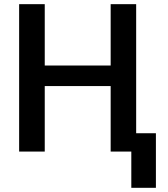

<svg xmlns="http://www.w3.org/2000/svg" viewBox="-20 -731 810 926"><path d="M636.7 -710.9H513.7V-415H195.8V-710.9H72.3V0H195.8V-315.9H513.7V0H613.3V174.8H731.9V-88.4H636.7Z"/></svg>

Font: Roboto Medium
Style: Regular
Weight: 500
Designer: Google
Version: Version 2.137; 2017